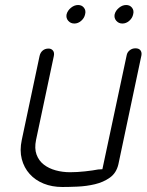

<svg xmlns="http://www.w3.org/2000/svg" viewBox="-20 -748 586 767"><path d="M486 -527Q488 -539 498 -547Q508 -555 521 -555Q535 -555 541 -547Q547 -539 545 -527L453 -92Q445 -57 419 -38.5Q393 -20 359 -12Q325 -4 289.5 -2.5Q254 -1 229 -1Q188 -1 154.5 -14.5Q121 -28 98.5 -53Q76 -78 67 -112.5Q58 -147 67 -189L138 -524Q141 -538 150.5 -546Q160 -554 174 -554Q185 -554 191.5 -546Q198 -538 195 -524L124 -189Q117 -155 126 -130.5Q135 -106 155 -90.5Q175 -75 202.5 -67.5Q230 -60 260 -60Q288 -60 320 -63.5Q352 -67 372 -71Q374 -71 380.5 -71.5Q387 -72 389 -72ZM246 -691Q250 -706 263.5 -717Q277 -728 292 -728Q307 -728 315.5 -717Q324 -706 320 -691Q317 -676 304.5 -665Q292 -654 277 -654Q262 -654 252.5 -665Q243 -676 246 -691ZM438 -691Q442 -706 455.5 -717Q469 -728 484 -728Q499 -728 507.5 -717Q516 -706 512 -691Q509 -676 496.5 -665Q484 -654 469 -654Q454 -654 444.5 -665Q435 -676 438 -691Z"/></svg>

Font: VDS
Style: Thin Italic
Weight: 100
Width: 0
Designer: artmaker
Foundry: artmaker
Version: Version 1.000 2012 initial release